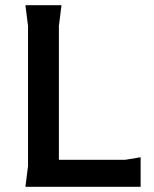

<svg xmlns="http://www.w3.org/2000/svg" viewBox="-20 -720 593 740"><path d="M78 0 88 -80V-620L78 -700H217L207 -620V-104H462L522 -114V0Z"/></svg>

Font: AR One Sans SemiBold
Style: Regular
Weight: 600
Designer: Niteesh Yadav
Foundry: Niteesh Yadav
Version: Version 1.001;gftools[0.9.33]